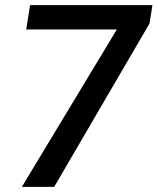

<svg xmlns="http://www.w3.org/2000/svg" viewBox="-20 -731 616 751"><path d="M564.9 -639.2 191.9 0H65.4L437 -615.7H82.5L97.7 -710.9H576.2Z"/></svg>

Font: TypoPRO Roboto
Style: Italic
Weight: 500
Italic angle: -12°
Designer: Google
Version: Version 2.136; 2016